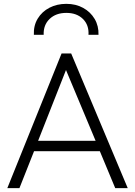

<svg xmlns="http://www.w3.org/2000/svg" viewBox="-20 -978 702 998"><path d="M18 0 300 -700H350L644 0H579L499 -192H157L81 0ZM178 -246H477L323 -614ZM156 -797Q154 -845 176 -881.2Q198 -917.5 237 -937.8Q276 -958 325 -958Q374 -958 412.2 -937Q450.5 -916 472 -879.5Q493.5 -843 492 -797H440Q443 -848 411 -879.5Q379 -911 325 -911Q270.5 -911 237.8 -879.5Q205 -848 207 -797Z"/></svg>

Font: Geologica Thin
Style: Regular
Weight: 100
Version: Version 1.010;gftools[0.9.28]